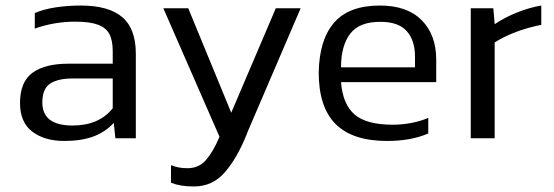

<svg xmlns="http://www.w3.org/2000/svg" viewBox="-20 -504 2020 700"><path d="M394.8 -56.1 400.6 0H475.2V-308.2Q475.2 -399.8 425.4 -441.8Q375.6 -483.8 274.5 -483.8Q227 -483.8 183.3 -477.2Q139.6 -470.6 106.8 -456.5V-399.8Q178.1 -425 254.7 -425Q307.9 -425 337.2 -413.9Q366.5 -402.9 378.8 -379.9Q391 -356.9 391 -316.4V-271.8H229.3Q144.3 -271.8 98.6 -238.8Q53 -205.7 53 -128.3Q53 -58 97.7 -24.1Q142.5 9.9 214.4 9.9Q276.1 9.9 319.9 -6.2Q363.7 -22.2 394.8 -56.1ZM134.3 -130.5Q134.3 -180.9 163.6 -199.7Q192.8 -218.4 248.3 -217.9H391V-109.3Q341.1 -46.4 244.5 -46.4Q134.3 -46.4 134.3 -130.5Z M687.2 175.8Q754.8 175.8 799.5 124.4Q844.2 73 878.5 -12Q881.6 -18.8 882.7 -23.1L1076.1 -473.9H985.5L823.1 -93.1L666.3 -473.9H575.5L780.1 -5.7Q779.2 -4 778.6 -1.3Q756.8 49.5 730.9 79.4Q705 109.3 663 109.3Q630.8 109.3 603.4 98.2V162.1Q621.3 169.3 641.3 172.6Q661.4 175.8 687.2 175.8Z M1541.4 -17.4V-74.1Q1513 -62.1 1479.3 -55.7Q1445.7 -49.3 1412.4 -49.3Q1316.2 -49.3 1273 -86.4Q1229.7 -123.4 1223.3 -204.6H1570.4V-286Q1570.4 -377 1517.4 -430.4Q1464.4 -483.8 1365.2 -483.8Q1251.7 -483.8 1197.8 -421.1Q1143.8 -358.4 1142 -239.3Q1142 -113.4 1203.7 -51.7Q1265.3 9.9 1390.7 9.9Q1434.9 9.9 1471.9 3.2Q1509 -3.5 1541.4 -17.4ZM1367.5 -424.4Q1432.5 -424.4 1462.7 -390.7Q1493 -357 1493 -297.6V-258.6H1223.3Q1223.3 -337.7 1256.9 -381.3Q1290.5 -424.9 1367.5 -424.4Z M1783.5 0V-349.3Q1853.3 -393.2 1953.4 -413.5V-483.8Q1909 -476.3 1863.7 -457.9Q1818.3 -439.5 1783.5 -415.8L1778.6 -473.9H1696.3V0Z"/></svg>

Font: Arad-VF Thin Dots1
Style: Regular
Weight: 100
Designer: Mohammad Darvishi
Version: Version 1.000;August 30, 2024;FontCreator 15.0.0.2992 64-bit